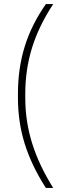

<svg xmlns="http://www.w3.org/2000/svg" viewBox="-20 -720 329 942"><path d="M68 -240V-260Q68 -385 101.5 -492.5Q135 -600 205 -700H241Q170 -592 137 -485Q104 -378 104 -260V-240Q104 -125 137.5 -17.5Q171 90 241 202H205Q135 93 101.5 -14Q68 -121 68 -240Z"/></svg>

Font: Bai Jamjuree ExtraLight
Style: Regular
Weight: 275
Designer: Katatrad Aksorn Co.,Ltd.
Foundry: Cadson Demak Co.,Ltd.
Version: Version 1.000; ttfautohint (v1.6)